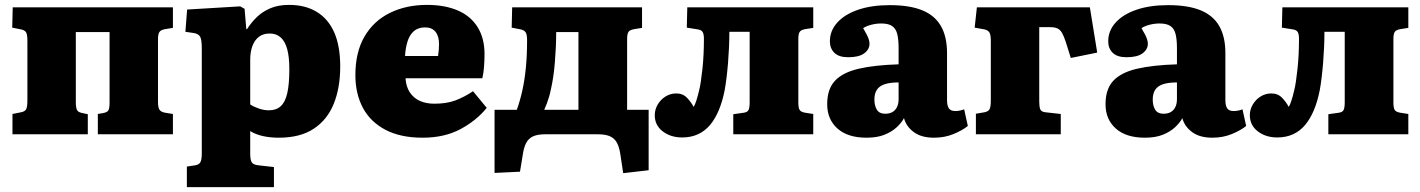

<svg xmlns="http://www.w3.org/2000/svg" viewBox="-20 -549 5807 785"><path d="M31 0V-83L66 -90Q82 -93 87 -102.5Q92 -112 92 -139V-383Q92 -408 86.5 -417Q81 -426 65 -429L30 -436L32 -519H687V-435L656 -430Q638 -427 632 -418.5Q626 -410 626 -390V-131Q626 -110 632 -100.5Q638 -91 656 -88L687 -83V0H380V-83L403 -87Q419 -90 423.5 -98.5Q428 -107 428 -131V-418H290V-132Q290 -110 294.5 -100Q299 -90 316 -87L339 -82V0Z M744 216V132L777 127Q792 125 798.5 115.5Q805 106 805 78V-351Q805 -388 798 -399.5Q791 -411 772 -414L738 -419L745 -510L962 -523L980 -513L987 -430H990Q1008 -458 1031 -480Q1054 -502 1086 -515.5Q1118 -529 1162 -529Q1228 -529 1275 -500.5Q1322 -472 1346.5 -416.5Q1371 -361 1371 -277Q1371 -190 1344.5 -124.5Q1318 -59 1262.5 -22.5Q1207 14 1120 14Q1085 14 1055.5 7.5Q1026 1 1003 -13V80Q1003 105 1009.5 115Q1016 125 1038 127L1100 134V216ZM1079 -98Q1109 -98 1127.5 -114.5Q1146 -131 1154.5 -168Q1163 -205 1163 -266Q1163 -317 1154 -349Q1145 -381 1127 -396.5Q1109 -412 1083 -412Q1056 -412 1038.5 -398.5Q1021 -385 1012 -361Q1003 -337 1003 -304V-122Q1016 -113 1037.5 -105.5Q1059 -98 1079 -98Z M1708 14Q1617 14 1555.5 -18.5Q1494 -51 1463.5 -108.5Q1433 -166 1433 -242Q1433 -336 1470.5 -400Q1508 -464 1574.5 -496.5Q1641 -529 1726 -529Q1798 -529 1851 -506.5Q1904 -484 1932.5 -438.5Q1961 -393 1961 -328Q1961 -302 1959 -276Q1957 -250 1952 -229H1638Q1640 -195 1655.5 -171.5Q1671 -148 1696.5 -136.5Q1722 -125 1756 -125Q1806 -125 1842 -138.5Q1878 -152 1914 -176L1970 -108Q1928 -56 1862.5 -21Q1797 14 1708 14ZM1636 -320H1771Q1773 -333 1774 -345Q1775 -357 1775 -369Q1775 -401 1760.5 -419Q1746 -437 1718 -437Q1690 -437 1672.5 -422Q1655 -407 1646.5 -380.5Q1638 -354 1636 -320Z M2528 159 2516 80Q2512 53 2502.5 35Q2493 17 2474.5 8.5Q2456 0 2424 0H2209Q2178 0 2159.5 8.5Q2141 17 2131.5 35Q2122 53 2118 80L2106 153L2002 158V-100H2093Q2106 -136 2115.5 -178.5Q2125 -221 2130 -272Q2135 -323 2135 -385Q2135 -408 2129 -417Q2123 -426 2108 -429L2072 -436L2074 -519H2605V-435L2574 -430Q2555 -427 2549.5 -418.5Q2544 -410 2544 -390V-100H2632V147ZM2205 -100H2345V-418H2254Q2254 -386 2252.5 -355Q2251 -324 2248.5 -293.5Q2246 -263 2242 -235.5Q2238 -208 2232 -182Q2229 -167 2225 -153.5Q2221 -140 2216 -126.5Q2211 -113 2205 -100Z M2769 13Q2722 13 2689.5 -12Q2657 -37 2657 -78Q2657 -101 2669 -121.5Q2681 -142 2701 -154.5Q2721 -167 2745 -167Q2772 -167 2789 -149Q2806 -131 2816 -112Q2821 -119 2827 -137.5Q2833 -156 2838 -178Q2842 -193 2845.5 -216.5Q2849 -240 2852 -268Q2855 -296 2856.5 -327Q2858 -358 2858 -390Q2858 -410 2852.5 -418.5Q2847 -427 2832 -429L2788 -436L2790 -519H3305V-435L3273 -430Q3255 -427 3249.5 -418.5Q3244 -410 3244 -390V-130Q3244 -109 3249 -100Q3254 -91 3273 -88L3305 -83V0H2978V-82L3020 -88Q3036 -90 3040.5 -99.5Q3045 -109 3045 -131V-419H2962Q2962 -387 2960.5 -354.5Q2959 -322 2956.5 -291Q2954 -260 2950.5 -231.5Q2947 -203 2943 -181Q2934 -135 2919 -99Q2904 -63 2883 -38Q2862 -13 2833.5 0Q2805 13 2769 13Z M3523 14Q3446 14 3404 -23.5Q3362 -61 3362 -123Q3362 -185 3394 -219Q3426 -253 3491 -268Q3556 -283 3654 -286V-352Q3654 -387 3648.5 -409.5Q3643 -432 3627.5 -442.5Q3612 -453 3583 -453Q3563 -453 3543 -448Q3523 -443 3509 -434Q3518 -419 3524 -407Q3530 -395 3532.5 -386.5Q3535 -378 3535 -370Q3535 -347 3513.5 -331Q3492 -315 3448 -315Q3410 -315 3391.5 -333Q3373 -351 3373 -380Q3373 -423 3403 -456.5Q3433 -490 3488 -509Q3543 -528 3618 -528Q3699 -528 3750.5 -507Q3802 -486 3827 -442.5Q3852 -399 3852 -332V-140Q3852 -117 3859.5 -106Q3867 -95 3886 -95Q3896 -95 3905 -97Q3914 -99 3922 -102L3937 -34Q3915 -16 3878.5 -1Q3842 14 3799 14Q3747 14 3716 -9Q3685 -32 3676 -66Q3666 -47 3646 -28.5Q3626 -10 3596 2Q3566 14 3523 14ZM3599 -84Q3617 -84 3629 -91Q3641 -98 3647.5 -111.5Q3654 -125 3654 -144V-212Q3620 -212 3598 -205Q3576 -198 3565.5 -182.5Q3555 -167 3555 -142Q3555 -117 3565 -100.5Q3575 -84 3599 -84Z M3970 0V-84L4005 -90Q4021 -93 4026 -103Q4031 -113 4031 -138V-383Q4031 -407 4025 -416.5Q4019 -426 4004 -429L3965 -436L3974 -519H4436L4466 -334L4358 -312L4337 -379Q4329 -403 4321.5 -415.5Q4314 -428 4303 -433Q4292 -438 4273 -438H4229V-134Q4229 -113 4233 -102.5Q4237 -92 4254 -90L4317 -83V0Z M4661 14Q4584 14 4542 -23.5Q4500 -61 4500 -123Q4500 -185 4532 -219Q4564 -253 4629 -268Q4694 -283 4792 -286V-352Q4792 -387 4786.5 -409.5Q4781 -432 4765.5 -442.5Q4750 -453 4721 -453Q4701 -453 4681 -448Q4661 -443 4647 -434Q4656 -419 4662 -407Q4668 -395 4670.5 -386.5Q4673 -378 4673 -370Q4673 -347 4651.5 -331Q4630 -315 4586 -315Q4548 -315 4529.5 -333Q4511 -351 4511 -380Q4511 -423 4541 -456.5Q4571 -490 4626 -509Q4681 -528 4756 -528Q4837 -528 4888.5 -507Q4940 -486 4965 -442.5Q4990 -399 4990 -332V-140Q4990 -117 4997.5 -106Q5005 -95 5024 -95Q5034 -95 5043 -97Q5052 -99 5060 -102L5075 -34Q5053 -16 5016.5 -1Q4980 14 4937 14Q4885 14 4854 -9Q4823 -32 4814 -66Q4804 -47 4784 -28.5Q4764 -10 4734 2Q4704 14 4661 14ZM4737 -84Q4755 -84 4767 -91Q4779 -98 4785.5 -111.5Q4792 -125 4792 -144V-212Q4758 -212 4736 -205Q4714 -198 4703.5 -182.5Q4693 -167 4693 -142Q4693 -117 4703 -100.5Q4713 -84 4737 -84Z M5202 13Q5155 13 5122.5 -12Q5090 -37 5090 -78Q5090 -101 5102 -121.5Q5114 -142 5134 -154.5Q5154 -167 5178 -167Q5205 -167 5222 -149Q5239 -131 5249 -112Q5254 -119 5260 -137.5Q5266 -156 5271 -178Q5275 -193 5278.5 -216.5Q5282 -240 5285 -268Q5288 -296 5289.5 -327Q5291 -358 5291 -390Q5291 -410 5285.5 -418.5Q5280 -427 5265 -429L5221 -436L5223 -519H5738V-435L5706 -430Q5688 -427 5682.5 -418.5Q5677 -410 5677 -390V-130Q5677 -109 5682 -100Q5687 -91 5706 -88L5738 -83V0H5411V-82L5453 -88Q5469 -90 5473.5 -99.5Q5478 -109 5478 -131V-419H5395Q5395 -387 5393.5 -354.5Q5392 -322 5389.5 -291Q5387 -260 5383.5 -231.5Q5380 -203 5376 -181Q5367 -135 5352 -99Q5337 -63 5316 -38Q5295 -13 5266.5 0Q5238 13 5202 13Z"/></svg>

Font: Literata ExtraBold
Style: Regular
Weight: 800
Designer: Latin by Veronika Burian and Jose Scaglione. Greek by Irene Vlachou. Cyrillic by Vera Evstafieva.
Foundry: TypeTogether
Version: Version 3.103;gftools[0.9.29]